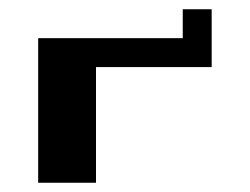

<svg xmlns="http://www.w3.org/2000/svg" viewBox="-20 -395 540 415"><path d="M375 -375H437.5V-250H187.5V0H62.5V-312.5H375Z"/></svg>

Font: Half Eighties
Style: Regular
Weight: 400
Monospace: yes
Designer: Jayvee Enaguas (HarvettFox96)
Version: 20191127.01dev02